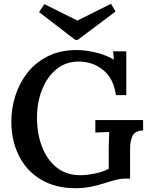

<svg xmlns="http://www.w3.org/2000/svg" viewBox="-20 -981 796 1017"><path d="M380 16Q274 16 197.5 -29.5Q121 -75 80.5 -155.5Q40 -236 40 -338Q40 -407 61.5 -474.5Q83 -542 126 -596.5Q169 -651 234.5 -683.5Q300 -716 387 -716Q431 -716 486.5 -703Q542 -690 583 -665L579 -709H649V-477H594Q582 -564 528 -609Q474 -654 398 -655Q328 -655 278.5 -614Q229 -573 202.5 -505.5Q176 -438 176 -359Q176 -271 203.5 -201.5Q231 -132 282 -92.5Q333 -53 405 -53Q437 -53 481 -61.5Q525 -70 556 -87V-190Q556 -216 557 -241Q558 -266 559 -282Q542 -281 520 -280.5Q498 -280 485 -279V-345H738V-290Q697 -289 683 -263Q669 -237 669 -192V-35H644Q619 -35 590.5 -27.5Q562 -20 528 -9Q497 1 459 8.5Q421 16 380 16ZM378 -770 187 -917 215 -959 390 -872 568 -961 592 -920 392 -770Z"/></svg>

Font: Lora SemiBold
Style: Regular
Weight: 600
Designer: Olga Karpushina, Alexei Vanyashin (Cyrillic)
Foundry: Cyreal
Version: Version 3.011; ttfautohint (v1.8.4.7-5d5b)